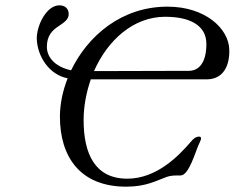

<svg xmlns="http://www.w3.org/2000/svg" viewBox="-20 -689 881 721"><path d="M841 -503C839 -581 752 -664 609 -664C435 -664 309 -553 247 -425C191 -437 156 -471 156 -513C156 -554 175 -575 202 -592C221 -605 238 -616 238 -636C238 -656 225 -669 203 -669C155 -669 118 -595 118 -544C120 -477 165 -408 234 -395C215 -347 205 -297 205 -251C205 -100 281 12 454 12C530 12 567 -11 607 -25C619 -29 631 -30 642 -30C648 -30 653 -30 658 -30C690 -30 714 -121 728 -150C731 -157 735 -164 735 -169C735 -173 733 -176 728 -176C715 -176 705 -167 697 -157C653 -106 570 -18 458 -18C337 -18 294 -111 294 -238C294 -290 304 -342 321 -391H756C817 -391 843 -440 841 -503ZM689 -423 333 -422C384 -538 481 -626 600 -626C693 -626 755 -594 755 -524C755 -455 728 -423 689 -423Z"/></svg>

Font: EB Garamond
Style: Italic
Weight: 400
Italic angle: -17.2°
Designer: Georg Duffner and Octavio Pardo
Foundry: Georg Duffner
Version: Version 1.000;PS 001.000;hotconv 1.0.88;makeotf.lib2.5.64775